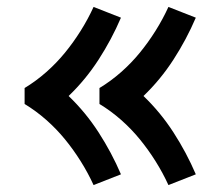

<svg xmlns="http://www.w3.org/2000/svg" viewBox="-20 -617 640 554"><path d="M466 -83Q450 -118 429 -151.5Q408 -185 383.5 -215Q359 -245 329.5 -271Q300 -297 267 -317V-363Q300 -383 329.5 -409Q359 -435 383.5 -465Q408 -495 429 -528.5Q450 -562 466 -597L545 -566Q518 -503 480.5 -445Q443 -387 394 -340Q443 -293 480.5 -235Q518 -177 545 -114ZM250 -83Q234 -118 213 -151.5Q192 -185 167.5 -215Q143 -245 113.5 -271Q84 -297 51 -317V-363Q84 -383 113.5 -409Q143 -435 167.5 -465Q192 -495 213 -528.5Q234 -562 250 -597L329 -566Q302 -503 264.5 -445Q227 -387 178 -340Q227 -293 264.5 -235Q302 -177 329 -114Z"/></svg>

Font: Iosevka Aile Semibold
Style: Regular
Weight: 600
Designer: Belleve Invis
Foundry: Belleve Invis
Version: Version 31.1.0; ttfautohint (v1.8.4)